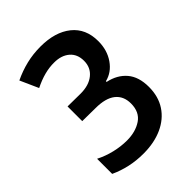

<svg xmlns="http://www.w3.org/2000/svg" viewBox="-211 -835 952 952"><g transform="rotate(-45 265.0 -358.5)"><path d="M230 10Q180 10 135 0Q90 -10 49 -29V-135Q88 -115 132 -104.5Q176 -94 218 -94Q279 -94 320.5 -122Q362 -150 362 -210Q362 -262 326.5 -290Q291 -318 221 -318L129 -319V-422L220 -421Q278 -421 312.5 -449Q347 -477 347 -524Q347 -571 316.5 -597Q286 -623 236 -623Q170 -624 94 -586L51 -682Q97 -704 144.5 -715.5Q192 -727 244 -727Q346 -727 406 -679Q466 -631 466 -543Q466 -480 434 -434Q402 -388 352 -376V-371Q413 -358 448 -317Q483 -276 483 -205Q483 -138 451.5 -90Q420 -42 363 -16Q306 10 230 10Z"/></g></svg>

Font: Noto Sans Mono Condensed SemiBold
Style: Regular
Weight: 600
Width: 3
Designer: Monotype Design Team
Foundry: Monotype Imaging Inc.
Version: Version 2.014